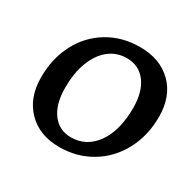

<svg xmlns="http://www.w3.org/2000/svg" viewBox="-119 -640 796 781"><g transform="rotate(30 279.0 -249.5)"><path d="M41 -201Q41 -289 77.5 -359Q114 -429 180 -468.5Q246 -508 329 -508Q424 -508 480.5 -452Q537 -396 537 -300Q537 -212 499.5 -141.5Q462 -71 395.5 -31Q329 9 246 9Q153 9 97 -48Q41 -105 41 -201ZM428 -279Q428 -355 395 -398.5Q362 -442 305 -442Q258 -442 222.5 -414Q187 -386 167 -334.5Q147 -283 147 -213Q147 -136 179.5 -92.5Q212 -49 267 -49Q340 -49 384 -111Q428 -173 428 -279Z"/></g></svg>

Font: Alegreya SC Medium
Style: Italic
Weight: 500
Italic angle: -7°
Designer: Juan Pablo del Peral
Foundry: Huerta Tipografica
Version: Version 2.007; ttfautohint (v1.6)